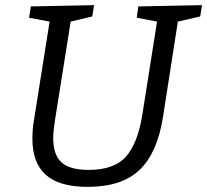

<svg xmlns="http://www.w3.org/2000/svg" viewBox="-20 -718 806 747"><path d="M766 -698 759 -654 672 -634 614 -262Q592 -123 523 -57Q454 9 321 9Q211 9 158.5 -37.5Q106 -84 106 -179Q106 -217 113 -256L173 -634L93 -649L100 -693L346 -698L339 -654L255 -634L194 -251Q187 -206 187 -181Q187 -116 219 -86.5Q251 -57 325 -57Q424 -57 469.5 -108Q515 -159 533 -267L591 -634L512 -649L518 -693Z"/></svg>

Font: Bitter Pro
Style: Italic
Weight: 400
Italic angle: -9°
Designer: Sol Matas, and Bitter project Authors
Foundry: Sol Matas
Version: Version 1.010